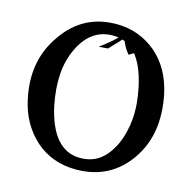

<svg xmlns="http://www.w3.org/2000/svg" viewBox="-114 -878 970 1004"><g transform="rotate(15 371.0 -376.0)"><path d="M384.3 18.1Q256.3 18.1 166 -60.5Q121.6 -100.1 91.3 -152.8Q61 -205.6 46.9 -273.4Q4.4 -471.2 109.4 -619.6Q212.9 -771.5 395 -771.5Q457.5 -771.5 511.7 -751.5Q565.9 -731.4 611.3 -692.9Q656.7 -653.3 685.5 -601.3Q714.4 -549.3 729 -482.9Q750 -378.9 736.3 -291.3Q722.7 -203.6 671.9 -129.4Q569.3 18.1 384.3 18.1ZM390.6 -45.9Q450.7 -45.9 493.9 -76.9Q537.1 -107.9 567.9 -171.9Q597.7 -238.3 603.8 -315.9Q609.9 -393.6 589.8 -486.3Q565.4 -598.1 516.6 -653.6Q467.8 -709 392.1 -709Q333 -709 287.8 -677.7Q242.7 -646.5 212.4 -582.5Q181.6 -518.6 176.5 -441.9Q171.4 -365.2 189.9 -273.4Q240.2 -45.9 390.6 -45.9ZM538.6 -658.7 496.1 -632.8Q469.7 -662.6 452.1 -710.4Q432.1 -686 394 -647.5Q392.6 -645.5 383.8 -636.7L334.5 -632.8Q410.2 -688.5 442.9 -729L490.7 -759.3Q506.8 -704.1 538.6 -658.7Z"/></g></svg>

Font: IranNastaliq
Style: Regular
Weight: 400
Designer: Hossein Zahedi
Version: Version 1.5